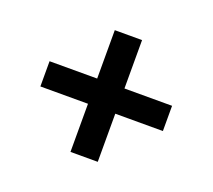

<svg xmlns="http://www.w3.org/2000/svg" viewBox="-88 -681 777 701"><g transform="rotate(20 300.0 -330.5)"><path d="M247 -94V-281H62V-379H247V-567H353V-379H538V-281H353V-94Z"/></g></svg>

Font: JetBrains Mono NL SemiBold
Style: Regular
Weight: 600
Designer: Philipp Nurullin, Konstantin Bulenkov
Foundry: JetBrains
Version: Version 2.304; ttfautohint (v1.8.4.7-5d5b)